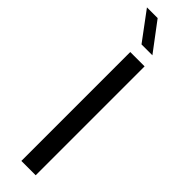

<svg xmlns="http://www.w3.org/2000/svg" viewBox="-294 -759 748 748"><g transform="rotate(45 80.5 -384.5)"><path d="M53 0V-600H132V0ZM-24 -769H35L123 -652H63Z"/></g></svg>

Font: Big Shoulders Text
Style: Regular
Weight: 400
Designer: Patric King
Foundry: XO Type Co
Version: Version 1.000; ttfautohint (v1.8.2)